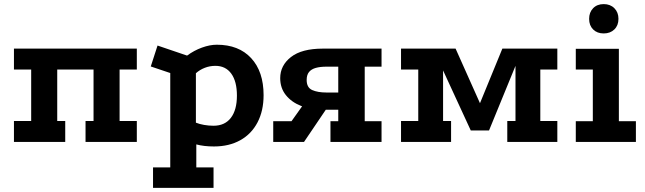

<svg xmlns="http://www.w3.org/2000/svg" viewBox="-20 -692 3145 936"><path d="M48 -455H647V-353H563V-102H647V0H397V-102H436V-353H259V-102H298V0H48V-102H132V-353H48Z M726 224V124H810V-336L715 -368L748 -470L892 -421Q926 -446 964.5 -460Q1003 -474 1037 -474Q1144 -474 1204.5 -408.5Q1265 -343 1265 -228Q1265 -152 1235.5 -95.5Q1206 -39 1151.5 -8.5Q1097 22 1023 22Q974 22 937 12V124H1021V224ZM1021 -79Q1076 -79 1105.5 -117.5Q1135 -156 1135 -226Q1135 -295 1107.5 -333Q1080 -371 1030 -371Q1003 -371 978.5 -361.5Q954 -352 935 -335V-94Q952 -87 975 -83Q998 -79 1021 -79Z M1591 0V-101H1629V-157H1554Q1495 -157 1448 -175.5Q1401 -194 1373.5 -228.5Q1346 -263 1346 -311Q1346 -373 1398.5 -414Q1451 -455 1554 -455H1840V-367H1758V-101H1840V0ZM1312 0V-101H1401L1460 -184L1577 -170L1462 0ZM1571 -241H1629V-367H1571Q1541 -367 1519.5 -361Q1498 -355 1486.5 -341Q1475 -327 1475 -302Q1475 -265 1502 -253Q1529 -241 1571 -241Z M1935 0V-102H2019V-353H1935V-455H2201L2335 -155H2306L2429 -455H2697V-353H2614V-102H2697V0H2453V-102H2493V-413L2509 -410L2364 -56H2275L2114 -405L2140 -408V-102H2179V0Z M2787 -454H2997V-101H3080V0H2787V-101H2870V-353H2787ZM2923 -672Q2955 -672 2975 -652Q2995 -632 2995 -600Q2995 -568 2975 -548.5Q2955 -529 2923 -529Q2891 -529 2871.5 -548.5Q2852 -568 2852 -600Q2852 -632 2871.5 -652Q2891 -672 2923 -672Z"/></svg>

Font: Podkova ExtraBold
Style: Regular
Weight: 800
Designer: Ilya Yudin
Foundry: Cyreal (www.cyreal.org)
Version: Version 2.103